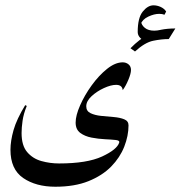

<svg xmlns="http://www.w3.org/2000/svg" viewBox="-20 -544 682 725"><path d="M443.4 -308.6Q456.1 -308.6 465.3 -301Q474.6 -293.5 474.6 -279.8Q474.6 -266.1 464.6 -242.4Q454.6 -218.8 443.4 -203.6Q441.4 -223.6 418.5 -223.6Q398.9 -223.6 372.3 -211.4Q345.7 -199.2 325.7 -180.7Q305.7 -162.1 305.7 -142.6Q305.7 -124.5 321.8 -116.7Q337.9 -108.9 361.6 -106.4Q385.3 -104 409.2 -102.1Q433.1 -100.1 449.2 -93.5Q465.3 -86.9 465.3 -70.8Q465.3 -31.2 449.2 9.8Q433.1 50.8 399.7 85Q366.2 119.1 314 140.1Q261.7 161.1 189 161.1Q115.7 161.1 67.6 128.2Q19.5 95.2 19.5 21.5Q19.5 -11.7 31.2 -53Q43 -94.2 75.2 -147L81.1 -144Q68.8 -113.8 65.2 -87.9Q61.5 -62 61.5 -41.5Q61.5 5.9 82.8 30.5Q104 55.2 136.5 64.2Q168.9 73.2 203.1 73.2Q308.6 73.2 365.5 46.9Q422.4 20.5 430.2 -5.9Q432.6 -13.7 416.7 -15.4Q400.9 -17.1 376 -18.3Q351.1 -19.5 325.7 -24.4Q300.3 -29.3 283 -42.2Q265.6 -55.2 265.6 -81.1Q265.6 -107.9 282.5 -146.2Q299.3 -184.6 326.2 -221.7Q353 -258.8 384 -283.7Q415 -308.6 443.4 -308.6ZM524.4 -390.1Q500 -403.3 500 -423.3Q500 -476.6 519 -500.2Q538.1 -523.9 559.6 -523.9Q573.2 -523.9 586.7 -517.8Q600.1 -511.7 607.4 -500.5L601.1 -488.3Q592.8 -491.7 581.5 -491.7Q562 -491.7 539.8 -481.2Q517.6 -470.7 510.7 -451.7L512.7 -462.9Q514.2 -449.2 527.1 -438.7Q540 -428.2 562.5 -428.2Q573.2 -428.2 586.4 -431.2ZM642.1 -436.5 617.2 -396.5Q589.8 -396.5 558.6 -390.1Q527.3 -383.8 489.7 -349.6L472.7 -361.8Q505.9 -396 543.7 -416.3Q581.5 -436.5 642.1 -436.5Z"/></svg>

Font: Lateef
Style: Regular
Weight: 400
Designer: SIL International
Foundry: SIL International
Version: Version 4.200